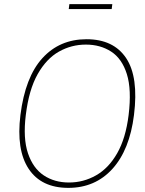

<svg xmlns="http://www.w3.org/2000/svg" viewBox="-20 -900 704 930"><path d="M316 -880H524L521 -856H313ZM79 -343Q102 -527 185.5 -618.5Q269 -710 399 -710Q530 -710 591 -618.5Q652 -527 629 -343Q608 -174 524.5 -82Q441 10 311 10Q180 10 119 -82Q58 -174 79 -343ZM314 -16Q384 -16 445 -50.5Q506 -85 547.5 -157.5Q589 -230 603 -343Q618 -466 594.5 -541Q571 -616 518.5 -650Q466 -684 396 -684Q326 -684 265.5 -650Q205 -616 162.5 -541Q120 -466 105 -343Q91 -230 115.5 -157.5Q140 -85 192 -50.5Q244 -16 314 -16Z"/></svg>

Font: Haskoy Thin
Style: Italic
Weight: 100
Designer: Ertekin Erdin
Foundry: Ertekin Erdin
Version: Version 2.000; ttfautohint (v1.8.4.7-5d5b)